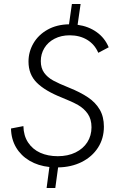

<svg xmlns="http://www.w3.org/2000/svg" viewBox="-20 -828 593 960"><path d="M227 7Q170.5 1 127.5 -24.5Q84.5 -50 60.2 -91.2Q36 -132.5 35 -185.5L97 -197.5Q98 -149.5 120.5 -115.5Q143 -81.5 181.2 -64.2Q219.5 -47 269 -47Q319.5 -47 357.8 -65.8Q396 -84.5 416.8 -117.2Q437.5 -150 437.5 -191.5Q437.5 -232 418.8 -259Q400 -286 370 -303Q340 -320 289.5 -340Q205 -373.5 163.8 -414.8Q122.5 -456 122.5 -520Q122.5 -569 147.2 -611.5Q172 -654 218 -679.8Q264 -705.5 325 -706.5L339.5 -808H383L368 -704Q422.5 -696.5 463.2 -667.5Q504 -638.5 523.5 -591.5L471.5 -564Q453 -606.5 415.8 -629Q378.5 -651.5 328.5 -651.5Q286 -651.5 253 -634.5Q220 -617.5 202 -588Q184 -558.5 184 -522.5Q184 -487.5 200.8 -464.2Q217.5 -441 245.8 -425.5Q274 -410 325.5 -389.5Q382.5 -366.5 420.2 -341Q458 -315.5 478.8 -279.8Q499.5 -244 499.5 -195Q499.5 -135.5 470 -89.8Q440.5 -44 388.5 -18Q336.5 8 270.5 9L256.5 112H213Z"/></svg>

Font: HK Grotesk Light
Style: Italic
Weight: 300
Italic angle: -16°
Designer: Alfredo Marco Pradil
Foundry: Hanken Design Co.
Version: Version 3.001